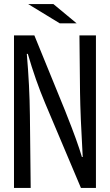

<svg xmlns="http://www.w3.org/2000/svg" viewBox="-20 -899 540 944"><path d="M242.7 -878.9 356.9 -784.2H273.9L118.7 -878.9ZM48.8 -725.1H148.9L300.8 -353L307.6 -335.4Q359.9 -204.6 382.8 -127H386.7Q375 -332 373.5 -443.8L370.6 -725.1H451.7V24.9H377.9L201.7 -392.1Q154.8 -503.4 116.7 -634.3H111.8Q125.5 -475.6 127 -333L130.9 24.9H48.8Z"/></svg>

Font: BIZ UDGothic
Style: Regular
Weight: 400
Monospace: yes
Designer: TypeBank Co., Ltd.
Foundry: Morisawa Inc.
Version: Version 1.05